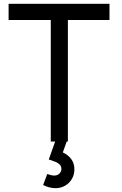

<svg xmlns="http://www.w3.org/2000/svg" viewBox="-20 -740 640 1004"><path d="M245.5 0V-635.5H25V-720H552.5V-635.5H335V0ZM271 244Q238.5 244 205.5 227.5L227 170Q249.5 178 263.5 178Q280.5 178 290.8 167.5Q301 157 301 143Q301 130 292.8 121.2Q284.5 112.5 272.2 107.2Q260 102 239 95Q238 95 237 94.8Q236 94.5 235 94L271.5 -8.5L332 -9L308.5 57Q337 70.5 353 92.5Q369 114.5 369 145.5Q369 173.5 355.8 196Q342.5 218.5 320 231.2Q297.5 244 271 244Z"/></svg>

Font: Vela Sans Med
Style: Regular
Weight: 500
Designer: Principal design: Mikhail Sharanda - project Manrope.
Design modification: Ravid Balaliev
Foundry: Mikhail Sharanda
Version: Version 1.001